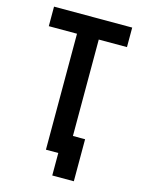

<svg xmlns="http://www.w3.org/2000/svg" viewBox="-127 -810 754 1006"><g transform="rotate(15 250.0 -306.5)"><path d="M258 122V0H191V-629H38V-735H462V-629H309V-106H375V122Z"/></g></svg>

Font: Iosevka SS01
Style: Bold
Weight: 700
Monospace: yes
Designer: Belleve Invis
Foundry: Belleve Invis
Version: 2.3.3; ttfautohint (v1.8.3)